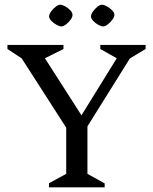

<svg xmlns="http://www.w3.org/2000/svg" viewBox="-20 -805 658 825"><path d="M190.5 0V-17.6L264.5 -58V-256.4L73.2 -554.2L12 -594.4V-612H252.7V-594.4L173 -554.7L330.1 -309.5L481.7 -554.6L411 -594.4V-612H605.7V-594.4L538.1 -554L355.7 -262V-58L429.7 -17V0ZM243.9 -691.4Q236 -691.4 223.7 -698Q211.3 -704.7 201.1 -714.9Q191 -725.2 191 -734.1Q191 -743.6 199.4 -755.5Q207.9 -767.5 219.3 -776.1Q230.7 -784.7 238.6 -784.7Q247.3 -784.7 259.6 -778Q271.9 -771.2 281.7 -761.1Q291.6 -750.9 291.6 -741Q291.6 -731.5 283 -720Q274.5 -708.4 263.4 -699.9Q252.4 -691.4 243.9 -691.4ZM423.2 -691.4Q415.3 -691.4 402.9 -698Q390.5 -704.7 380.8 -714.9Q371 -725.2 371 -734.1Q371 -743.6 379.4 -755.5Q387.8 -767.5 398.8 -776.1Q409.8 -784.7 418.5 -784.7Q426.4 -784.7 438.8 -778Q451.2 -771.2 461.3 -761.1Q471.5 -750.9 471.5 -741Q471.5 -731.5 462.6 -720Q453.7 -708.4 442.7 -699.9Q431.7 -691.4 423.2 -691.4Z"/></svg>

Font: Ancizar Serif Light
Style: Regular
Weight: 300
Designer: Cesar Puertas, Viviana Monsalve, Julian Moncada, Julian Prieto, Jose Castro, Felipe Aragon, Mariel Hernandez, Sara Alarc
Version: Version 8.100